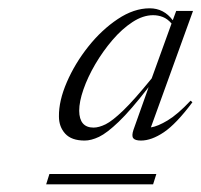

<svg xmlns="http://www.w3.org/2000/svg" viewBox="-20 -742 496 474"><path d="M309.5 -421.5 347 -527Q302.5 -469.5 273.2 -441.5Q244 -413.5 224.5 -404.2Q205 -395 189 -395Q156.5 -395 141 -412Q125.5 -429 125.5 -454.5Q125 -493 145 -539.2Q165 -585.5 198 -627Q231 -668.5 270.8 -695Q310.5 -721.5 349.5 -721.5Q384.5 -721.5 406.5 -692L415 -715H456.5L352.5 -427.5Q369.5 -430 394 -444.8Q418.5 -459.5 450.5 -493.5L455 -489.5Q415 -436 384.5 -415.5Q354 -395 328 -395Q313.5 -395 309 -400.8Q304.5 -406.5 309.5 -421.5ZM175.5 -468.5Q176 -427 211 -427Q224 -427 240.8 -435.2Q257.5 -443.5 284.2 -469.2Q311 -495 354.5 -548.5L403.5 -684Q393.5 -695.5 382 -700Q370.5 -704.5 358 -704.5Q333 -704.5 307 -687.5Q281 -670.5 257.5 -643Q234 -615.5 215.2 -583.5Q196.5 -551.5 186 -521.2Q175.5 -491 175.5 -468.5ZM94 -287 102 -312.5H366L358 -287Z"/></svg>

Font: Newsreader Display Light
Style: Italic
Weight: 300
Italic angle: -17°
Designer: Hugues Gentile
Foundry: Production Type
Version: Version 1.001